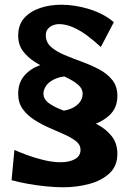

<svg xmlns="http://www.w3.org/2000/svg" viewBox="-20 -780 545 813"><path d="M247 13Q214 13 174 9Q134 5 96 -2Q58 -9 29 -17L41 -145Q59 -137 92 -124.5Q125 -112 164 -102.5Q203 -93 237 -93Q273 -93 297 -106Q321 -119 321 -146Q321 -167 302 -182Q283 -197 253 -210.5Q223 -224 189.5 -238.5Q156 -253 125.5 -272.5Q95 -292 76 -318.5Q57 -345 57 -383Q57 -429 82.5 -459Q108 -489 149.5 -504Q191 -519 239 -519L268 -458Q229 -455 206 -442.5Q183 -430 173.5 -414Q164 -398 164 -384Q164 -360 186.5 -343.5Q209 -327 245 -313.5Q281 -300 320.5 -285.5Q360 -271 396 -251Q432 -231 454.5 -201.5Q477 -172 477 -128Q477 -77 443.5 -46Q410 -15 357.5 -1Q305 13 247 13ZM247 -233 205 -311Q238 -307 266.5 -315Q295 -323 312.5 -341Q330 -359 330 -383Q330 -405 310.5 -421.5Q291 -438 260 -452.5Q229 -467 194 -482.5Q159 -498 128 -517.5Q97 -537 77 -564Q57 -591 57 -629Q57 -675 82.5 -703.5Q108 -732 149.5 -746Q191 -760 239 -760Q298 -760 359 -741Q420 -722 462 -686L407 -581Q381 -605 351.5 -627.5Q322 -650 290.5 -664Q259 -678 229 -678Q218 -678 205.5 -673.5Q193 -669 183.5 -658.5Q174 -648 174 -631Q174 -601 196 -581.5Q218 -562 252.5 -547.5Q287 -533 325.5 -519Q364 -505 398.5 -487Q433 -469 455 -442Q477 -415 477 -374Q477 -323 443.5 -292Q410 -261 357.5 -247Q305 -233 247 -233Z"/></svg>

Font: Marhey Medium
Style: Regular
Weight: 500
Designer: Nur Syamsi & Bustanul Arifin
Foundry: Namelatype
Version: Version 1.000